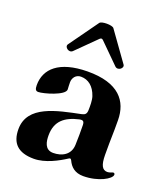

<svg xmlns="http://www.w3.org/2000/svg" viewBox="-129 -773 767 878"><g transform="rotate(20 254.5 -333.5)"><path d="M137.1 14.2C192.5 14.2 251.8 -18.8 286.2 -41.2C289.1 -43 290.8 -44 293.3 -44C296.2 -44 298.7 -41.5 300.4 -37.6C313.2 -9.6 335.2 11.4 376.4 11.4C448.9 11.4 508.5 -22.7 508.5 -43.3C508.5 -47.6 506 -51.1 500.7 -51.1C495.7 -51.1 485.8 -44 473.7 -44C448.9 -44 437.9 -64.6 437.5 -114.3C437.1 -206 439.6 -210.2 438.9 -283.4C438.2 -375 385.7 -446.7 231.5 -445.3C94.5 -443.9 34.8 -386.4 34.8 -307.5C34.8 -286.6 39.8 -279.8 51.8 -279.8C76 -279.8 174.7 -307.5 174.7 -336.6C174.4 -344.8 172.9 -361.9 173.3 -371.4C173.3 -392.8 187.5 -412.6 212.4 -412.6C247.9 -412.6 276.6 -390.3 291.2 -346.6C297.2 -328.5 297.2 -300.1 296.5 -279.8C295.8 -262.8 289.8 -256 273.1 -252.5C160.9 -229.4 24.9 -205.3 24.9 -89.5C24.9 -22 58.9 14.2 137.1 14.2ZM105.1 -531.2C94.1 -516 121.4 -494.7 137.1 -509.9L232.6 -604.4C238.6 -609.7 242.9 -609.7 248.9 -604L343.8 -509.9C359.4 -494.7 386.7 -516 375.7 -531.2L274.9 -671.9C266.7 -683.6 214.1 -683.6 206 -671.9ZM164.1 -109.4C164.1 -180.4 205.6 -211.3 272.4 -226.6C289.1 -229.8 294.7 -225.1 295.5 -208.1C296.2 -175.8 295.8 -143.1 294.7 -110.8C293 -61.1 252.1 -41.2 210.9 -41.2C169 -41.2 164.1 -81.7 164.1 -109.4Z"/></g></svg>

Font: Margiela Serif
Style: Bold
Weight: 700
Designer: Andreas Faust, Stefan Endress
Version: Version 1.002;FEAKit 1.0